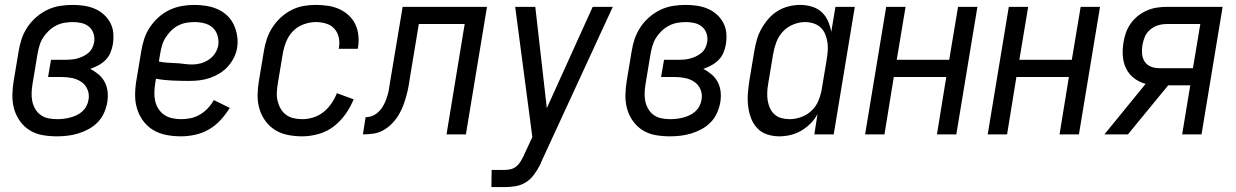

<svg xmlns="http://www.w3.org/2000/svg" viewBox="-20 -548 5040 783"><path d="M212 8Q182 8 153.5 3Q125 -2 101.5 -16.5Q78 -31 61.5 -54Q45 -77 37.5 -104Q30 -131 30.5 -160.5Q31 -190 36 -219L56 -339Q60 -365 68.5 -390Q77 -415 92 -437.5Q107 -460 128.5 -478.5Q150 -497 174.5 -508.5Q199 -520 225 -524Q251 -528 276 -528Q300 -528 323 -524.5Q346 -521 366 -512.5Q386 -504 402.5 -489.5Q419 -475 429.5 -455.5Q440 -436 442 -413Q444 -390 440 -366Q437 -349 430 -332.5Q423 -316 410 -303Q397 -290 381 -281.5Q365 -273 348 -267Q366 -258 382 -244.5Q398 -231 407.5 -212.5Q417 -194 419 -172Q421 -150 417 -128Q413 -107 403.5 -86Q394 -65 377.5 -48.5Q361 -32 340.5 -21Q320 -10 298.5 -3.5Q277 3 255 5.5Q233 8 212 8ZM213 -62Q226 -62 239 -63.5Q252 -65 265.5 -68.5Q279 -72 292 -78Q305 -84 315.5 -93.5Q326 -103 332.5 -115.5Q339 -128 341 -141Q345 -163 337 -182.5Q329 -202 312.5 -213.5Q296 -225 275 -229.5Q254 -234 232 -234H176L188 -304H244Q256 -304 268.5 -305Q281 -306 293 -309Q305 -312 317 -317.5Q329 -323 339.5 -331.5Q350 -340 356 -352Q362 -364 364 -376Q367 -394 361.5 -411Q356 -428 343 -439Q330 -450 312.5 -454Q295 -458 277 -458Q260 -458 242.5 -455Q225 -452 208.5 -443.5Q192 -435 178.5 -422Q165 -409 155.5 -394Q146 -379 141 -362Q136 -345 133 -328L113 -208Q110 -190 109 -171.5Q108 -153 111.5 -136Q115 -119 123.5 -104Q132 -89 146 -79Q160 -69 177.5 -65.5Q195 -62 213 -62Z M718 8Q688 8 659 2.5Q630 -3 606 -17Q582 -31 565 -53.5Q548 -76 539.5 -103Q531 -130 531 -159.5Q531 -189 536 -219L556 -339Q560 -364 568 -389Q576 -414 591 -436.5Q606 -459 626.5 -477.5Q647 -496 671.5 -507.5Q696 -519 721.5 -523.5Q747 -528 772 -528Q797 -528 821.5 -524Q846 -520 867.5 -510.5Q889 -501 906 -485Q923 -469 933 -448Q943 -427 947 -402.5Q951 -378 947 -353Q944 -333 934 -313Q924 -293 909 -276.5Q894 -260 875 -248.5Q856 -237 835.5 -230Q815 -223 794 -220.5Q773 -218 752 -218Q718 -218 683 -219.5Q648 -221 616 -227L613 -208Q610 -189 609.5 -171Q609 -153 613 -135.5Q617 -118 626.5 -103.5Q636 -89 650 -79.5Q664 -70 682 -66Q700 -62 718 -62Q738 -62 757.5 -66Q777 -70 795 -80.5Q813 -91 827.5 -106.5Q842 -122 852 -140L917 -108Q901 -82 880 -59Q859 -36 832.5 -20.5Q806 -5 776 1.5Q746 8 718 8ZM764 -285Q781 -285 798 -289.5Q815 -294 831 -304.5Q847 -315 857 -330.5Q867 -346 870 -363Q873 -384 867 -403.5Q861 -423 847 -435.5Q833 -448 813.5 -453Q794 -458 773 -458Q756 -458 739 -455Q722 -452 706 -443.5Q690 -435 677 -422Q664 -409 654.5 -393.5Q645 -378 640.5 -361.5Q636 -345 633 -328L628 -297Q643 -294 660.5 -292.5Q678 -291 695.5 -290.5Q713 -290 729.5 -287.5Q746 -285 764 -285Z M1212 8Q1183 8 1154.5 2.5Q1126 -3 1102.5 -17.5Q1079 -32 1062.5 -54.5Q1046 -77 1038 -104Q1030 -131 1030.5 -160.5Q1031 -190 1036 -219L1056 -339Q1060 -364 1068 -388.5Q1076 -413 1090.5 -435.5Q1105 -458 1125 -476.5Q1145 -495 1168.5 -507Q1192 -519 1217 -523.5Q1242 -528 1267 -528Q1292 -528 1316.5 -524.5Q1341 -521 1362.5 -511.5Q1384 -502 1401.5 -486Q1419 -470 1429 -449Q1439 -428 1441.5 -403.5Q1444 -379 1440 -354L1439 -349H1361L1362 -352Q1366 -374 1361.5 -395Q1357 -416 1343.5 -431Q1330 -446 1309.5 -452Q1289 -458 1268 -458Q1243 -458 1217.5 -448.5Q1192 -439 1174 -420Q1156 -401 1146.5 -376.5Q1137 -352 1133 -328L1113 -208Q1110 -190 1109 -172Q1108 -154 1112 -137Q1116 -120 1124.5 -105Q1133 -90 1146.5 -80Q1160 -70 1177 -66Q1194 -62 1213 -62Q1235 -62 1257.5 -69Q1280 -76 1299 -91Q1318 -106 1331.5 -126Q1345 -146 1354 -168L1422 -143Q1410 -112 1389 -82.5Q1368 -53 1340.5 -32Q1313 -11 1279 -1.5Q1245 8 1212 8Z M1460 0 1471 -70Q1482 -70 1493.5 -73.5Q1505 -77 1515 -84.5Q1525 -92 1532.5 -101.5Q1540 -111 1545.5 -121.5Q1551 -132 1555 -143Q1559 -154 1562 -165Q1565 -176 1566.5 -187Q1568 -198 1570 -209L1622 -520H1966L1880 0H1801L1875 -450H1688L1654 -245Q1651 -225 1647.5 -204Q1644 -183 1638.5 -162Q1633 -141 1625.5 -120.5Q1618 -100 1606.5 -80.5Q1595 -61 1579 -44.5Q1563 -28 1543.5 -17Q1524 -6 1502.5 -3Q1481 0 1460 0Z M1984 215 1985 145H2038Q2050 145 2063 142Q2076 139 2086.5 130Q2097 121 2104 109Q2111 97 2117 85V84L2151 11L2081 -520H2163L2210 -107L2397 -520H2479L2187 113Q2186 116 2185 119Q2184 122 2182 124V125Q2172 145 2157.5 164.5Q2143 184 2123.5 196Q2104 208 2081.5 211.5Q2059 215 2037 215Z M2712 8Q2682 8 2653.5 3Q2625 -2 2601.5 -16.5Q2578 -31 2561.5 -54Q2545 -77 2537.5 -104Q2530 -131 2530.5 -160.5Q2531 -190 2536 -219L2556 -339Q2560 -365 2568.5 -390Q2577 -415 2592 -437.5Q2607 -460 2628.5 -478.5Q2650 -497 2674.5 -508.5Q2699 -520 2725 -524Q2751 -528 2776 -528Q2800 -528 2823 -524.5Q2846 -521 2866 -512.5Q2886 -504 2902.5 -489.5Q2919 -475 2929.5 -455.5Q2940 -436 2942 -413Q2944 -390 2940 -366Q2937 -349 2930 -332.5Q2923 -316 2910 -303Q2897 -290 2881 -281.5Q2865 -273 2848 -267Q2866 -258 2882 -244.5Q2898 -231 2907.5 -212.5Q2917 -194 2919 -172Q2921 -150 2917 -128Q2913 -107 2903.5 -86Q2894 -65 2877.5 -48.5Q2861 -32 2840.5 -21Q2820 -10 2798.5 -3.5Q2777 3 2755 5.5Q2733 8 2712 8ZM2713 -62Q2726 -62 2739 -63.5Q2752 -65 2765.5 -68.5Q2779 -72 2792 -78Q2805 -84 2815.5 -93.5Q2826 -103 2832.5 -115.5Q2839 -128 2841 -141Q2845 -163 2837 -182.5Q2829 -202 2812.5 -213.5Q2796 -225 2775 -229.5Q2754 -234 2732 -234H2676L2688 -304H2744Q2756 -304 2768.5 -305Q2781 -306 2793 -309Q2805 -312 2817 -317.5Q2829 -323 2839.5 -331.5Q2850 -340 2856 -352Q2862 -364 2864 -376Q2867 -394 2861.5 -411Q2856 -428 2843 -439Q2830 -450 2812.5 -454Q2795 -458 2777 -458Q2760 -458 2742.5 -455Q2725 -452 2708.5 -443.5Q2692 -435 2678.5 -422Q2665 -409 2655.5 -394Q2646 -379 2641 -362Q2636 -345 2633 -328L2613 -208Q2610 -190 2609 -171.5Q2608 -153 2611.5 -136Q2615 -119 2623.5 -104Q2632 -89 2646 -79Q2660 -69 2677.5 -65.5Q2695 -62 2713 -62Z M3158 8Q3132 8 3108 0Q3084 -8 3067.5 -26Q3051 -44 3042.5 -67Q3034 -90 3031 -115.5Q3028 -141 3030 -167Q3032 -193 3036 -219L3056 -339Q3060 -362 3066.5 -385.5Q3073 -409 3085 -430.5Q3097 -452 3113.5 -471Q3130 -490 3151 -503Q3172 -516 3196 -522Q3220 -528 3243 -528Q3268 -528 3291 -521Q3314 -514 3330.5 -499Q3347 -484 3356.5 -462.5Q3366 -441 3370 -418L3387 -520H3466L3380 0H3301L3314 -83Q3303 -62 3285.5 -44.5Q3268 -27 3247.5 -15Q3227 -3 3204 2.5Q3181 8 3158 8ZM3200 -62Q3223 -62 3247 -70.5Q3271 -79 3289.5 -96.5Q3308 -114 3317.5 -137Q3327 -160 3331 -183L3351 -303Q3354 -321 3355.5 -339Q3357 -357 3354.5 -374.5Q3352 -392 3345.5 -408Q3339 -424 3327 -435.5Q3315 -447 3298 -452.5Q3281 -458 3263 -458Q3239 -458 3214.5 -448Q3190 -438 3172.5 -419Q3155 -400 3146 -376Q3137 -352 3133 -328L3113 -208Q3110 -191 3109 -173.5Q3108 -156 3110.5 -139.5Q3113 -123 3119.5 -108Q3126 -93 3138 -82Q3150 -71 3166.5 -66.5Q3183 -62 3200 -62Z M3508 0 3594 -520H3673L3637 -304H3851L3887 -520H3966L3880 0H3801L3839 -234H3625L3587 0Z M4008 0 4094 -520H4173L4137 -304H4351L4387 -520H4466L4380 0H4301L4339 -234H4125L4087 0Z M4484 0 4652 -206Q4626 -213 4605 -229Q4584 -245 4572.5 -268.5Q4561 -292 4559 -320Q4557 -348 4562 -376Q4565 -396 4572 -415.5Q4579 -435 4591.5 -452.5Q4604 -470 4621 -483.5Q4638 -497 4658 -505.5Q4678 -514 4698 -517Q4718 -520 4738 -520H4966L4880 0H4801L4834 -200H4744L4620 -49L4580 0ZM4707 -270H4845L4875 -450H4738Q4720 -450 4703 -445Q4686 -440 4671 -427.5Q4656 -415 4649 -398.5Q4642 -382 4639 -364Q4636 -346 4637.5 -328.5Q4639 -311 4648 -297Q4657 -283 4673 -276.5Q4689 -270 4707 -270Z"/></svg>

Font: Iosevka Algr
Style: Italic
Weight: 400
Italic angle: -9°
Monospace: yes
Designer: Belleve Invis
Foundry: Belleve Invis
Version: Version 26.0.2; ttfautohint (v1.8.3)